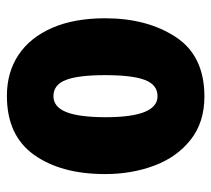

<svg xmlns="http://www.w3.org/2000/svg" viewBox="-48 -555 613 557"><g transform="rotate(-90 258.5 -276.5)"><path d="M257 10Q182 10 131.5 -30Q81 -70 56.5 -135.5Q32 -201 32 -278Q32 -406 88 -484.5Q144 -563 259 -563Q327 -563 377.5 -529.5Q428 -496 456 -432Q484 -368 484 -278Q484 -156 429.5 -73Q375 10 257 10ZM258 -126Q291 -126 305 -162.5Q319 -199 319 -278Q319 -356 305 -392Q291 -428 258 -428Q227 -428 212 -391Q197 -354 197 -276Q197 -126 258 -126Z"/></g></svg>

Font: Noto Sans UI CondBlack
Style: Regular
Weight: 900
Width: 3
Designer: Monotype Design Team
Foundry: Monotype Imaging Inc.
Version: Version 1.001